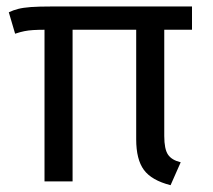

<svg xmlns="http://www.w3.org/2000/svg" viewBox="-20 -546 640 578"><path d="M198.5 -472.5V0H114V-472.5ZM474.5 -472V-136.5Q474.5 -97 485.8 -80.5Q497 -64 524 -57.5L493.5 11.5Q436.5 -3 413.2 -34.5Q390 -66 390 -126.5V-472.5ZM558 -526.5V-456.5H120.5Q94.5 -456.5 79.8 -455.5Q65 -454.5 53.5 -452.2Q42 -450 25.5 -444.5L6.5 -509Q20 -515.5 34.8 -519.2Q49.5 -523 73 -524.8Q96.5 -526.5 136.5 -526.5Z"/></svg>

Font: Fira Code Light
Style: Regular
Weight: 400
Monospace: yes
Version: Version 5.002